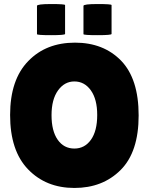

<svg xmlns="http://www.w3.org/2000/svg" viewBox="-20 -920 736 950"><path d="M30 -351Q30 -526 120 -618Q208 -709 351 -709Q492 -709 579 -620Q666 -530 666 -349Q666 -168 577 -79Q488 10 348 10Q208 10 119 -82Q30 -174 30 -351ZM348 -517Q299 -517 267 -472.5Q235 -428 235 -350Q235 -272 265.5 -228.5Q296 -185 348 -185Q399 -185 430 -228.5Q461 -272 461 -351Q461 -429 429.5 -473Q398 -517 348 -517ZM163 -751V-891Q163 -900 233 -900Q302 -900 302 -895V-752Q302 -746 233 -746Q163 -746 163 -751ZM393 -751V-891Q393 -900 463 -900Q532 -900 532 -895V-752Q532 -746 463 -746Q393 -746 393 -751Z"/></svg>

Font: FC Lilita One
Style: Regular
Weight: 400
Designer: Juan Montoreano
Foundry: Juan Montoreano
Version: Version 1.002